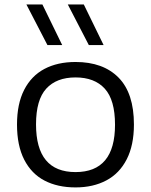

<svg xmlns="http://www.w3.org/2000/svg" viewBox="-20 -828 675 858"><path d="M56 -271.5Q56 -364 88 -426.5Q120 -489 178.5 -520Q237 -551 317.5 -551Q441 -551 509.8 -481.2Q578.5 -411.5 578.5 -271.5Q578.5 -179 546.2 -116Q514 -53 455.2 -21.8Q396.5 9.5 317.5 9.5Q237.5 9.5 179 -21Q120.5 -51.5 88.2 -114.5Q56 -177.5 56 -271.5ZM494 -270.5Q494 -381.5 448.2 -431.8Q402.5 -482 317.5 -482Q232.5 -482 186.8 -432Q141 -382 141 -272Q141 -59 317.5 -59Q494 -59 494 -270.5ZM192 -626.5 98 -808H169.5L258 -626.5ZM377 -626.5 283 -808H354.5L443 -626.5Z"/></svg>

Font: Encode Sans Expanded
Style: Regular
Weight: 400
Width: 7
Designer: Multiple Designers
Foundry: Impallari Type
Version: Version 2.000